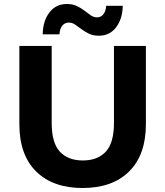

<svg xmlns="http://www.w3.org/2000/svg" viewBox="-20 -930 828 962"><path d="M394 12Q245 12 161 -71Q77 -154 77 -308V-700H239V-314Q239 -214 280 -170Q321 -126 395 -126Q469 -126 510 -170Q551 -214 551 -314V-700H711V-308Q711 -154 627 -71Q543 12 394 12ZM475 -751Q447 -751 426 -761Q405 -771 388 -784Q371 -797 356 -807Q341 -817 325 -817Q304 -817 291.5 -800.5Q279 -784 278 -758H194Q195 -825 227.5 -867.5Q260 -910 315 -910Q343 -910 364.5 -900Q386 -890 402.5 -877Q419 -864 434.5 -853.5Q450 -843 466 -843Q487 -843 499 -860Q511 -877 512 -901H595Q594 -836 562 -793.5Q530 -751 475 -751Z"/></svg>

Font: Montserrat Thin
Style: Bold
Weight: 700
Version: Version 9.000